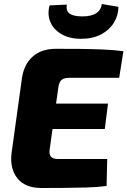

<svg xmlns="http://www.w3.org/2000/svg" viewBox="-20 -937 637 960"><path d="M260 -693Q319 -693 379 -692.5Q439 -692 495 -689.5Q551 -687 597 -681L576 -548H328Q301 -548 288.5 -538Q276 -528 272 -502L228 -187Q225 -165 235 -153.5Q245 -142 270 -142H516L513 -7Q466 -1 410.5 0.5Q355 2 297.5 2.5Q240 3 188 3Q105 3 66.5 -46Q28 -95 38 -173L90 -548Q100 -615 143.5 -654Q187 -693 260 -693ZM91 -419H520L504 -292H71ZM489 -917 572 -903Q572 -860 549.5 -823.5Q527 -787 485.5 -765Q444 -743 385 -743Q326 -743 286 -767Q246 -791 231 -829Q216 -867 228 -910L314 -914Q309 -882 328.5 -868.5Q348 -855 392 -855Q438 -855 462 -871.5Q486 -888 489 -917Z"/></svg>

Font: Exo 2 ExtraBold
Style: Italic
Weight: 800
Italic angle: -8°
Designer: Natanael Gama
Foundry: Natanael Gama
Version: Version 2.010